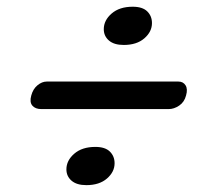

<svg xmlns="http://www.w3.org/2000/svg" viewBox="-20 -622 590 565"><path d="M344.1 -489.7Q315.5 -489.7 300.4 -502.9Q285.4 -516 285.4 -536.1Q285.4 -562.2 308.5 -582.2Q331.6 -602.2 370.5 -602.2Q399.4 -602.2 413.3 -588.5Q427.2 -574.8 427.2 -554.1Q427.2 -528.6 404.8 -509.2Q382.4 -489.7 344.1 -489.7ZM72 -341Q77 -360 90.2 -371Q103.5 -382 117.5 -382H505Q519 -382 526 -371Q533 -360 527.5 -341Q522.5 -321.5 507.2 -311.2Q492 -301 476.5 -301H101.5Q84 -301 75.2 -311.2Q66.5 -321.5 72 -341ZM234.1 -77.2Q205.5 -77.2 190.4 -90.4Q175.4 -103.5 175.4 -123.6Q175.4 -149.7 198.5 -169.7Q221.6 -189.7 260.5 -189.7Q289.4 -189.7 303.3 -176Q317.2 -162.3 317.2 -141.6Q317.2 -116.1 294.8 -96.7Q272.4 -77.2 234.1 -77.2Z"/></svg>

Font: Fraunces 72pt Soft Black
Style: Italic
Weight: 900
Italic angle: -16°
Version: Version 1.000;[b76b70a41]